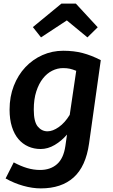

<svg xmlns="http://www.w3.org/2000/svg" viewBox="-20 -825 624 1063"><path d="M351 -80Q321 -45 283 -22.5Q245 0 205 0Q168 0 136.5 -14Q105 -28 82 -55Q59 -82 46 -123Q33 -164 33 -218Q33 -290 56.5 -350Q80 -410 120.5 -453Q161 -496 215 -520Q269 -544 330 -544Q389 -544 437 -531.5Q485 -519 538 -492L473 -30Q455 97 387.5 157.5Q320 218 206 218Q159 218 108 203.5Q57 189 11 163L56 74Q95 95 130.5 105.5Q166 116 202 116Q259 116 295.5 84Q332 52 342 -17ZM243 -98Q272 -98 305.5 -121.5Q339 -145 366 -189L402 -433Q382 -441 366.5 -444.5Q351 -448 329 -448Q298 -448 269 -433.5Q240 -419 217.5 -390.5Q195 -362 181 -319Q167 -276 167 -218Q167 -151 189 -124.5Q211 -98 243 -98ZM207 -618 162 -675 320 -805H400L521 -674L464 -618L350 -712Z"/></svg>

Font: Xgbmvzvtohvqztyvzapvmeyoton
Style: Regular
Weight: 500
Italic angle: -8°
Designer: Carrois Corporate & Edenspiekermann
Foundry: Carrois Corporate GbR & Edenspiekermann AG
Version: Version 2.001